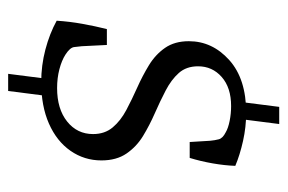

<svg xmlns="http://www.w3.org/2000/svg" viewBox="-134 -478 688 459"><g transform="rotate(90 209.5 -248.0)"><path d="M176 -3Q136 -3 98 -13Q60 -23 29 -40Q31 -71 36.5 -101.5Q42 -132 49 -160H87L90 -100Q91 -92 92 -82Q93 -72 110 -61Q124 -52 145 -46.5Q166 -41 190 -41Q240 -41 270 -65Q300 -89 300 -127Q300 -155 284 -174Q268 -193 242.5 -206.5Q217 -220 189 -232.5Q161 -245 135.5 -260.5Q110 -276 94 -299Q78 -322 78 -356Q78 -412 123 -452.5Q168 -493 249 -493Q283 -493 316.5 -485.5Q350 -478 376 -467Q375 -441 370 -412.5Q365 -384 357 -358H319L316 -407Q315 -418 312.5 -427.5Q310 -437 296 -444Q286 -450 268.5 -453.5Q251 -457 233 -457Q189 -457 163.5 -434.5Q138 -412 138 -378Q138 -350 154 -332Q170 -314 196 -300.5Q222 -287 250.5 -274.5Q279 -262 304.5 -246.5Q330 -231 346.5 -207Q363 -183 363 -147Q363 -106 340 -73Q317 -40 275 -21.5Q233 -3 176 -3ZM156 76 168 -18H209L197 76ZM223 -478 235 -572H276L264 -478Z"/></g></svg>

Font: Yrsa Light
Style: Italic
Weight: 300
Italic angle: -7.10001°
Designer: Anna Giedrys (Yrsa+Rasa design), David Brezina (Yrsa art-direction, Rasa art-direction, design)
Foundry: Rosetta Type Foundry
Version: Version 2.004